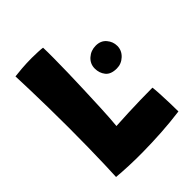

<svg xmlns="http://www.w3.org/2000/svg" viewBox="-186 -754 851 851"><g transform="rotate(-45 240.0 -328.0)"><path d="M49 -12Q50.5 -39.5 52 -86.8Q53.5 -134 54.5 -193.2Q55.5 -252.5 55.5 -315.5Q55.5 -378.5 54.5 -440.2Q53.5 -502 52 -554.5Q50.5 -607 49 -642.5Q63.5 -644.5 94.5 -647Q125.5 -649.5 159 -649.5Q175 -649.5 196.5 -648.5Q218 -647.5 225.5 -646Q226.5 -620 226.2 -580Q226 -540 224.8 -490.5Q223.5 -441 221.5 -385.8Q219.5 -330.5 217 -275Q215.5 -245.5 213.8 -217.8Q212 -190 210 -170.5Q249.5 -173 288 -174.5Q326.5 -176 365.2 -177Q404 -178 443 -178Q445 -165 446.5 -137Q448 -109 449 -77.2Q450 -45.5 450 -22Q390 -14 328.8 -10.2Q267.5 -6.5 212.5 -6Q167 -5.5 124.8 -7.2Q82.5 -9 49 -12ZM391.5 -349.5Q354.5 -349.5 338.2 -370Q322 -390.5 322 -418.5Q322 -448 344.2 -467.8Q366.5 -487.5 397 -487.5Q428.5 -487.5 446.2 -466.5Q464 -445.5 464 -419Q464 -390.5 442.2 -370Q420.5 -349.5 391.5 -349.5Z"/></g></svg>

Font: Grandstander Thin
Style: Bold
Weight: 700
Version: Version 1.200